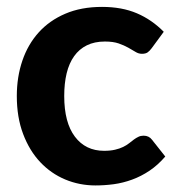

<svg xmlns="http://www.w3.org/2000/svg" viewBox="-20 -544 524 571"><path d="M431 -400.5Q425 -392.5 419 -388.2Q413 -384 402 -384Q392 -384 382.8 -389.8Q373.5 -395.5 361.5 -402.2Q349.5 -409 333 -414.8Q316.5 -420.5 292 -420.5Q261 -420.5 238.2 -409.2Q215.5 -398 200.5 -377Q185.5 -356 178.2 -326Q171 -296 171 -258.5Q171 -179.5 202.8 -137.5Q234.5 -95.5 289.5 -95.5Q308.5 -95.5 322.2 -98.8Q336 -102 346.2 -107Q356.5 -112 364 -118Q371.5 -124 378.2 -129Q385 -134 391.8 -137.2Q398.5 -140.5 407 -140.5Q423 -140.5 432 -128.5L471.5 -78.5Q449.5 -53 424.5 -36.2Q399.5 -19.5 372.8 -9.8Q346 0 318.5 3.8Q291 7.5 264 7.5Q216.5 7.5 174 -10.2Q131.5 -28 99.5 -62Q67.5 -96 48.8 -145.5Q30 -195 30 -258.5Q30 -315 46.5 -363.5Q63 -412 95 -447.5Q127 -483 174.2 -503.2Q221.5 -523.5 283.5 -523.5Q342.5 -523.5 387 -504.5Q431.5 -485.5 467 -449.5Z"/></svg>

Font: Lato
Style: Regular
Weight: 800
Designer: Lukasz Dziedzic with Adam Twardoch and Botio Nikoltchev
Foundry: tyPoland Lukasz Dziedzic
Version: Version 2.015; 2015-08-06; http://www.latofonts.com/; ttfaut